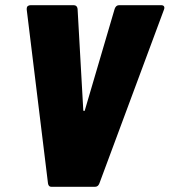

<svg xmlns="http://www.w3.org/2000/svg" viewBox="-20 -720 654 740"><path d="M165 -13 83 -683V-687Q83 -693 87 -696.5Q91 -700 98 -700H264Q277 -700 279 -686L301 -295Q302 -292 304 -292Q306 -292 307 -295L422 -686Q427 -700 439 -700H601Q609 -700 612 -695.5Q615 -691 612 -683L363 -13Q358 0 346 0H178Q167 0 165 -13Z"/></svg>

Font: Barlow Semi Condensed Black
Style: Italic
Weight: 900
Width: 4
Italic angle: -7°
Designer: Jeremy Tribby
Foundry: Tribby Type
Version: Version 1.408